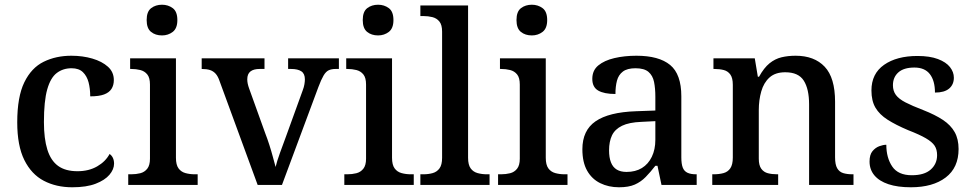

<svg xmlns="http://www.w3.org/2000/svg" viewBox="-20 -783 4122 813"><path d="M286 10Q218 10 165.5 -17.5Q113 -45 83 -105.5Q53 -166 53 -265Q53 -373 83 -434.5Q113 -496 165 -521.5Q217 -547 282 -547Q330 -547 371 -535Q412 -523 437 -500.5Q462 -478 462 -444Q462 -422 452 -406.5Q442 -391 420.5 -383Q399 -375 362 -375Q362 -408 355 -434.5Q348 -461 331 -477.5Q314 -494 283 -494Q247 -494 220.5 -474Q194 -454 180 -404.5Q166 -355 166 -266Q166 -196 180.5 -149.5Q195 -103 226 -80.5Q257 -58 308 -58Q356 -58 391.5 -78.5Q427 -99 444 -131Q453 -125 458 -114.5Q463 -104 463 -90Q463 -66 443.5 -43Q424 -20 385 -5Q346 10 286 10Z M523 0V-45H536Q556 -45 574 -49.5Q592 -54 603.5 -68.5Q615 -83 615 -111V-425Q615 -454 603.5 -468Q592 -482 574 -486.5Q556 -491 536 -491H531V-536H725V-115Q725 -85 736 -70Q747 -55 765.5 -50Q784 -45 804 -45H817V0ZM666 -633Q638 -633 619.5 -648Q601 -663 601 -698Q601 -734 620 -748.5Q639 -763 666 -763Q692 -763 711.5 -748.5Q731 -734 731 -698Q731 -663 711.5 -648Q692 -633 666 -633Z M910 -439Q903 -460 893 -471Q883 -482 869 -486.5Q855 -491 834 -491V-536H1100V-491H1079Q1054 -491 1040.5 -480.5Q1027 -470 1027 -447Q1027 -438 1029 -428.5Q1031 -419 1035 -408L1103 -219Q1112 -196 1120.5 -169.5Q1129 -143 1135.5 -118.5Q1142 -94 1147 -76Q1152 -98 1165.5 -135.5Q1179 -173 1191 -205L1262 -401Q1267 -414 1269 -426Q1271 -438 1271 -447Q1271 -471 1256 -481Q1241 -491 1213 -491H1200V-536H1415V-491H1401Q1384 -491 1372 -485.5Q1360 -480 1350 -463Q1340 -446 1328 -414L1174 0H1071Z M1438 0V-45H1451Q1471 -45 1489 -49.5Q1507 -54 1518.5 -68.5Q1530 -83 1530 -111V-425Q1530 -454 1518.5 -468Q1507 -482 1489 -486.5Q1471 -491 1451 -491H1446V-536H1640V-115Q1640 -85 1651 -70Q1662 -55 1680.5 -50Q1699 -45 1719 -45H1732V0ZM1581 -633Q1553 -633 1534.5 -648Q1516 -663 1516 -698Q1516 -734 1535 -748.5Q1554 -763 1581 -763Q1607 -763 1626.5 -748.5Q1646 -734 1646 -698Q1646 -663 1626.5 -648Q1607 -633 1581 -633Z M1760 0V-45H1773Q1794 -45 1812 -50Q1830 -55 1841 -70Q1852 -85 1852 -115V-649Q1852 -678 1840.5 -692Q1829 -706 1811 -710.5Q1793 -715 1773 -715H1760V-760H1962V-115Q1962 -85 1973 -70Q1984 -55 2002.5 -50Q2021 -45 2041 -45H2053V0Z M2089 0V-45H2102Q2122 -45 2140 -49.5Q2158 -54 2169.5 -68.5Q2181 -83 2181 -111V-425Q2181 -454 2169.5 -468Q2158 -482 2140 -486.5Q2122 -491 2102 -491H2097V-536H2291V-115Q2291 -85 2302 -70Q2313 -55 2331.5 -50Q2350 -45 2370 -45H2383V0ZM2232 -633Q2204 -633 2185.5 -648Q2167 -663 2167 -698Q2167 -734 2186 -748.5Q2205 -763 2232 -763Q2258 -763 2277.5 -748.5Q2297 -734 2297 -698Q2297 -663 2277.5 -648Q2258 -633 2232 -633Z M2601 10Q2557 10 2521.5 -7.5Q2486 -25 2466 -60.5Q2446 -96 2446 -151Q2446 -231 2502 -269.5Q2558 -308 2673 -312L2755 -315V-373Q2755 -409 2749.5 -436Q2744 -463 2726 -478.5Q2708 -494 2671 -494Q2636 -494 2617.5 -480Q2599 -466 2592.5 -441.5Q2586 -417 2586 -385Q2538 -385 2513 -399.5Q2488 -414 2488 -449Q2488 -485 2513.5 -506Q2539 -527 2581.5 -537Q2624 -547 2675 -547Q2770 -547 2817.5 -508Q2865 -469 2865 -375V-117Q2865 -89 2871 -73.5Q2877 -58 2891 -51.5Q2905 -45 2927 -45H2930V0H2781L2764 -81H2755Q2734 -54 2714 -33.5Q2694 -13 2668 -1.5Q2642 10 2601 10ZM2633 -55Q2671 -55 2698 -71.5Q2725 -88 2740 -119Q2755 -150 2755 -191V-270L2696 -267Q2644 -265 2614 -250.5Q2584 -236 2571.5 -210Q2559 -184 2559 -146Q2559 -116 2567 -95.5Q2575 -75 2591.5 -65Q2608 -55 2633 -55Z M2996 0V-45H3002Q3025 -45 3043.5 -50Q3062 -55 3072.5 -70.5Q3083 -86 3083 -116V-424Q3083 -453 3072.5 -467.5Q3062 -482 3044.5 -486.5Q3027 -491 3005 -491H3001V-536H3176L3189 -458H3194Q3215 -496 3238.5 -515Q3262 -534 3289.5 -540.5Q3317 -547 3349 -547Q3428 -547 3472 -500.5Q3516 -454 3516 -352V-117Q3516 -86 3525 -70.5Q3534 -55 3550.5 -50Q3567 -45 3589 -45H3594V0H3406V-341Q3406 -406 3383.5 -441.5Q3361 -477 3305 -477Q3263 -477 3238.5 -455Q3214 -433 3203.5 -396Q3193 -359 3193 -317V-111Q3193 -83 3203.5 -68.5Q3214 -54 3231.5 -49.5Q3249 -45 3271 -45H3275V0Z M3837 10Q3781 10 3742 -3Q3703 -16 3682.5 -40.5Q3662 -65 3662 -99Q3662 -128 3674.5 -143Q3687 -158 3703.5 -164Q3720 -170 3733 -170Q3733 -115 3758 -78Q3783 -41 3841 -41Q3894 -41 3921 -65Q3948 -89 3948 -126Q3948 -150 3937.5 -166Q3927 -182 3900.5 -197.5Q3874 -213 3825 -232Q3773 -254 3738.5 -276Q3704 -298 3687 -327Q3670 -356 3670 -400Q3670 -471 3723.5 -508.5Q3777 -546 3865 -546Q3917 -546 3951.5 -533Q3986 -520 4002.5 -499Q4019 -478 4019 -454Q4019 -425 3999 -408Q3979 -391 3939 -391Q3939 -441 3917.5 -469Q3896 -497 3852 -497Q3807 -497 3784 -476.5Q3761 -456 3761 -422Q3761 -398 3773.5 -381Q3786 -364 3814 -349.5Q3842 -335 3889 -317Q3940 -297 3973 -275Q4006 -253 4022.5 -223.5Q4039 -194 4039 -152Q4039 -73 3984.5 -31.5Q3930 10 3837 10Z"/></svg>

Font: Noto Serif Gujarati Medium
Style: Regular
Weight: 500
Version: Version 2.102